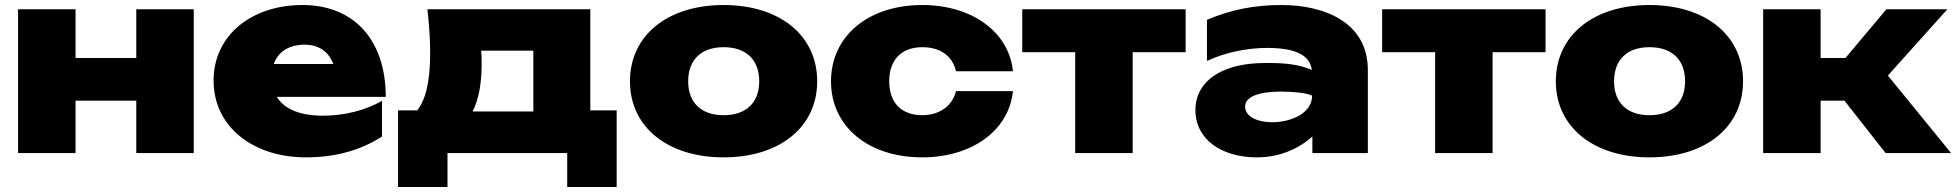

<svg xmlns="http://www.w3.org/2000/svg" viewBox="-20 -610 7794 765"><path d="M52 0H281V-209H523V0H752V-573H523V-379H281V-573H52Z M1199 17C1320 17 1420 -13 1502 -66V-208C1435 -170 1351 -149 1268 -149C1175 -149 1113 -175 1083 -224H1517C1517 -448 1393 -590 1185 -590C983 -590 831 -470 831 -289C831 -105 988 17 1199 17ZM1193 -432C1250 -432 1289 -405 1308 -355H1071C1087 -402 1130 -432 1193 -432Z M1683 -573C1690 -510 1694 -453 1694 -400C1694 -288 1677 -213 1642 -170H1566V135H1763V0H2240V135H2437V-170H2332V-573ZM1899 -354C1899 -371 1899 -389 1897 -408H2105V-166H1863C1887 -213 1899 -276 1899 -354Z M2863 17C3087 17 3236 -104 3236 -286C3236 -469 3087 -590 2863 -590C2640 -590 2490 -469 2490 -286C2490 -104 2640 17 2863 17ZM2863 -151C2774 -151 2722 -201 2722 -286C2722 -372 2774 -422 2863 -422C2953 -422 3005 -372 3005 -286C3005 -201 2953 -151 2863 -151Z M3789 -247C3775 -189 3724 -151 3655 -151C3574 -151 3523 -198 3523 -286C3523 -374 3574 -422 3655 -422C3724 -422 3775 -389 3789 -326H4016C4000 -485 3850 -590 3655 -590C3439 -590 3291 -466 3291 -286C3291 -106 3439 17 3655 17C3851 17 4000 -89 4016 -247Z M4264 0H4493V-402H4704V-573H4053V-402H4264Z M5209 0H5430V-331C5430 -523 5254 -590 5086 -590C4980 -590 4885 -572 4789 -531V-367C4861 -401 4947 -419 5029 -419C5145 -419 5199 -389 5207 -331C5202 -334 5196 -336 5189 -338C5153 -352 5103 -359 5039 -359C5023 -359 5006 -359 4988 -358C4849 -351 4743 -288 4743 -171C4743 -54 4848 17 4988 17C5083 17 5159 -21 5209 -66ZM5208 -229C5208 -156 5119 -123 5050 -123C4985 -123 4941 -148 4941 -185C4941 -242 5048 -245 5086 -245C5134 -245 5185 -240 5208 -229Z M5698 0H5927V-402H6138V-573H5487V-402H5698Z M6552 17C6776 17 6925 -104 6925 -286C6925 -469 6776 -590 6552 -590C6329 -590 6179 -469 6179 -286C6179 -104 6329 17 6552 17ZM6552 -151C6463 -151 6411 -201 6411 -286C6411 -372 6463 -422 6552 -422C6642 -422 6694 -372 6694 -286C6694 -201 6642 -151 6552 -151Z M7234 0V-209H7329L7493 0H7754L7502 -309L7739 -573H7496L7333 -379H7234V-573H7005V0Z"/></svg>

Font: Bounded ExtBd
Style: Regular
Weight: 800
Designer: Vlad Churkin
Version: Version 3.0